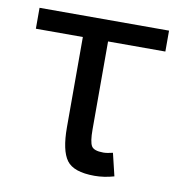

<svg xmlns="http://www.w3.org/2000/svg" viewBox="-66 -586 624 660"><g transform="rotate(10 246.0 -256.0)"><path d="M306 12Q233 12 208.5 -21.5Q184 -55 184 -136V-451H20V-524H472V-451H272V-144Q272 -101 280.5 -86.5Q289 -72 322 -72Q335 -72 355 -77L374 2Q339 12 306 12Z"/></g></svg>

Font: Autonym
Style: Regular
Weight: 500
Version: Version 1.0.20131126